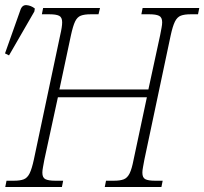

<svg xmlns="http://www.w3.org/2000/svg" viewBox="-38 -746 815 766"><path d="M-17 0 -12 -25H18Q42 -25 56.5 -30.5Q71 -36 80 -54Q89 -72 97 -109L202 -605Q206 -622 208 -635Q210 -648 210 -657Q210 -677 198 -683Q186 -689 160 -689H129L134 -714H361L355 -689H323Q299 -689 284.5 -683.5Q270 -678 261.5 -660Q253 -642 245 -605L199 -389H554L601 -606Q604 -622 606.5 -635Q609 -648 609 -657Q609 -677 596.5 -683Q584 -689 559 -689H526L531 -714H757L752 -689H722Q698 -689 683.5 -683.5Q669 -678 660 -660Q651 -642 643 -605L538 -109Q535 -92 532.5 -79Q530 -66 530 -57Q530 -37 542 -31Q554 -25 580 -25H611L606 0H380L385 -25H417Q441 -25 455.5 -30.5Q470 -36 479 -54Q488 -72 495 -109L548 -358H193L139 -109Q136 -92 133.5 -79Q131 -66 131 -57Q131 -37 143.5 -31Q156 -25 182 -25H214L209 0ZM-2 -525 -18 -533 43 -705Q50 -727 68 -725.5Q86 -724 101 -712L99 -700Z"/></svg>

Font: Noto Serif SemiCondensed ExtraLight
Style: Italic
Weight: 200
Width: 4
Italic angle: -12°
Designer: Monotype Design Team
Foundry: Monotype Imaging Inc.
Version: Version 2.013